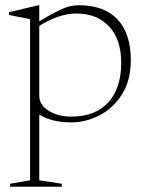

<svg xmlns="http://www.w3.org/2000/svg" viewBox="-20 -456 558 731"><path d="M215.5 243.5V255H18.5V243.5L94.5 230.5V-383L14.5 -399V-409.5L125.5 -436H129.5V-375Q174.5 -401.5 200.8 -414.5Q227 -427.5 244.2 -431.8Q261.5 -436 280.5 -436Q377 -436 427.5 -382Q478 -328 478 -228Q478 -149 444 -96Q410 -43 358 -16.5Q306 10 251.5 10Q178.5 10 129.5 -19.5V230.5ZM441.5 -216.5Q441.5 -306.5 395.2 -355.5Q349 -404.5 271.5 -404.5Q205 -404.5 129.5 -357.5V-91.5Q129.5 -57 165 -34.5Q200.5 -12 251 -12Q342.5 -12 392 -66Q441.5 -120 441.5 -216.5Z"/></svg>

Font: Newsreader Text ExtraLight
Style: Regular
Weight: 275
Designer: Hugues Gentile
Foundry: Production Type
Version: Version 1.001